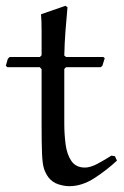

<svg xmlns="http://www.w3.org/2000/svg" viewBox="-20 -631 425 660"><path d="M121 -582 205 -611 212 -606Q208 -563 205 -523.5Q202 -484 201 -440L207 -435H335L340 -431L332 -405L326 -400H207L201 -394V-205Q201 -170 205.5 -135Q210 -100 225.5 -77.5Q241 -55 272 -55Q291 -55 316 -68.5Q341 -82 363 -96L375 -94L382 -79Q348 -47 305 -19Q262 9 218 9Q201 9 180.5 2.5Q160 -4 146 -22Q136 -36 131 -52Q126 -68 124.5 -102Q123 -136 123 -203V-393L117 -400H5L0 -405L7 -429L13 -435H117L123 -441Q123 -479 123 -521Q123 -563 121 -582Z"/></svg>

Font: Aref Ruqaa Ink
Style: Regular
Weight: 400
Designer: Abdullah Aref
Version: Version 1.005